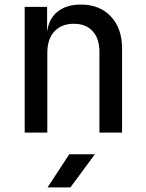

<svg xmlns="http://www.w3.org/2000/svg" viewBox="-20 -580 640 840"><path d="M88 0V-550H186V-445H187Q194 -499 232.5 -529.5Q271 -560 334 -560Q416 -560 465 -508Q514 -456 514 -368V0H415V-352Q415 -412 385 -444Q355 -476 303 -476Q249 -476 218 -442.5Q187 -409 187 -349V0ZM188 240 283 95H395L288 240Z"/></svg>

Font: JetBrainsMono NFM Medium
Style: Regular
Weight: 500
Monospace: yes
Designer: Philipp Nurullin, Konstantin Bulenkov
Foundry: JetBrains
Version: Version 2.304; ttfautohint (v1.8.4.7-5d5b);Nerd Fonts 3.3.0